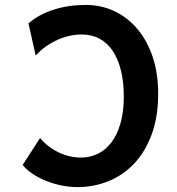

<svg xmlns="http://www.w3.org/2000/svg" viewBox="-20 -745 716 777"><path d="M95.2 -650.4Q136.7 -686.5 196.8 -705.8Q256.8 -725.1 327.1 -725.1Q389.2 -725.1 442.6 -700Q496.1 -674.8 535.6 -628.2Q575.2 -581.5 597.7 -515.1Q620.1 -448.7 620.1 -366.2Q620.1 -272 593.8 -200.9Q567.4 -129.9 522.5 -82.5Q477.5 -35.2 418.2 -11.5Q358.9 12.2 293 12.2Q261.2 12.2 228 5.4Q194.8 -1.5 165 -13.7Q135.3 -25.9 110.8 -42.2Q86.4 -58.6 71.8 -77.6L142.1 -186.5Q156.7 -168.9 175.5 -154.3Q194.3 -139.6 215.6 -129.2Q236.8 -118.7 260.3 -113Q283.7 -107.4 307.6 -107.4Q344.2 -107.4 375.7 -122.6Q407.2 -137.7 430.7 -168.5Q454.1 -199.2 467.5 -245.6Q481 -292 481 -354Q481 -413.1 469.5 -459.7Q458 -506.3 436.3 -538.8Q414.6 -571.3 382.8 -588.4Q351.1 -605.5 310.1 -605.5Q286.1 -605.5 261 -599.9Q235.8 -594.2 211.7 -583.3Q187.5 -572.3 165 -556.4Q142.6 -540.5 124.5 -520Z"/></svg>

Font: Andika New Basic
Style: Bold
Weight: 700
Designer: Victor Gaultney, Annie Olsen, Pablo Ugerman
Foundry: SIL International
Version: Version 5.500; ttfautohint (v1.8.3)